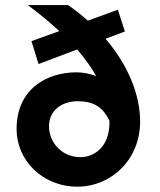

<svg xmlns="http://www.w3.org/2000/svg" viewBox="-20 -718 623 746"><path d="M44.4 -216.3C44.4 -95.2 145 7.3 280.8 7.3C409.7 7.3 524.4 -95.2 524.4 -246.1C524.4 -352.5 475.6 -467.3 390.1 -567.4L465.3 -595.7L438 -680.2L321.3 -637.7C297.4 -659.2 272 -679.2 244.6 -698.2H88.4C133.8 -664.1 174.8 -630.4 210.4 -597.2L102.1 -558.1L129.9 -469.2L279.8 -525.9C310.1 -490.7 334.5 -456.5 354 -422.4C328.6 -431.6 302.2 -437 277.8 -437C160.6 -437 44.4 -371.6 44.4 -216.3ZM170.4 -227.1C170.4 -293 225.1 -324.7 281.2 -324.7C339.4 -324.7 377.4 -305.7 404.8 -250C404.8 -247.1 405.3 -244.6 405.3 -242.2C405.3 -146.5 345.7 -107.4 292 -107.4C221.2 -107.4 170.4 -164.1 170.4 -227.1Z"/></svg>

Font: HammersmithOne
Style: Regular
Weight: 400
Designer: Nicole Fally
Foundry: Nicole Fally
Version: Version 1.003